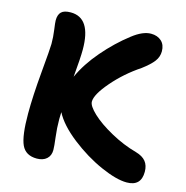

<svg xmlns="http://www.w3.org/2000/svg" viewBox="-107 -793 895 925"><g transform="rotate(15 341.0 -331.0)"><path d="M157.2 30.8Q101.6 30.8 81.3 -12.7Q61 -56.2 61 -168Q61 -255.9 72 -377.4Q83 -499 83 -521Q83 -555.7 78.1 -590.3Q73.2 -625 73.2 -636.2Q73.2 -664.6 87.2 -678.2Q101.1 -691.9 133.8 -691.9Q235.8 -691.9 235.8 -533.2Q235.8 -491.7 227.1 -396Q258.3 -465.3 316.9 -533.4Q375.5 -601.6 441.9 -652.8Q493.2 -692.9 534.2 -692.9Q566.4 -692.9 586.2 -674.8Q606 -656.7 606 -624Q606 -596.7 589.1 -574Q572.3 -551.3 533.2 -522Q457 -471.2 399.9 -405Q342.8 -338.9 342.8 -303.2Q342.8 -281.7 380.1 -246.6Q417.5 -211.4 481.2 -176.3Q544.9 -141.1 610.8 -123Q645 -113.3 660.9 -93.5Q676.8 -73.7 676.8 -42Q676.8 29.8 605 29.8Q553.7 29.8 473.9 -5.6Q394 -41 318.8 -99.6Q243.7 -158.2 213.9 -215.8Q212.9 -203.6 212.9 -181.2Q212.9 -136.2 218.5 -92Q224.1 -47.9 224.1 -29.8Q224.1 -1.5 206.1 14.6Q188 30.8 157.2 30.8Z"/></g></svg>

Font: Shantell Sans Bouncy
Style: Bold
Weight: 700
Designer: Stephen Nixon, Anya Danilova, Shantell Martin
Foundry: Arrow Type
Version: Version 1.006;[9816181b4]